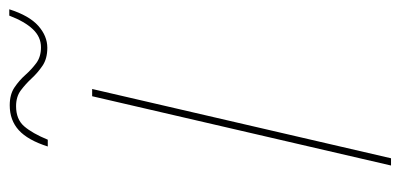

<svg xmlns="http://www.w3.org/2000/svg" viewBox="-250 -634 883 424"><g transform="rotate(-90 192.0 -421.5)"><path d="M208 -660 55 0H39L192 -660ZM384 -843Q370 -799 347.5 -779Q325 -759 299 -759Q275 -759 259.5 -769.5Q244 -780 231.5 -793.5Q219 -807 205 -817.5Q191 -828 170 -828Q141 -828 125.5 -810Q110 -792 96 -758H81Q95 -802 117 -822Q139 -842 172 -842Q196 -842 211.5 -831.5Q227 -821 239 -807.5Q251 -794 265 -783.5Q279 -773 300 -773Q323 -773 340 -791Q357 -809 370 -843Z"/></g></svg>

Font: Work Sans Thin
Style: Italic
Weight: 250
Italic angle: -13°
Designer: Wei Huang
Foundry: Wei Huang
Version: Version 2.012